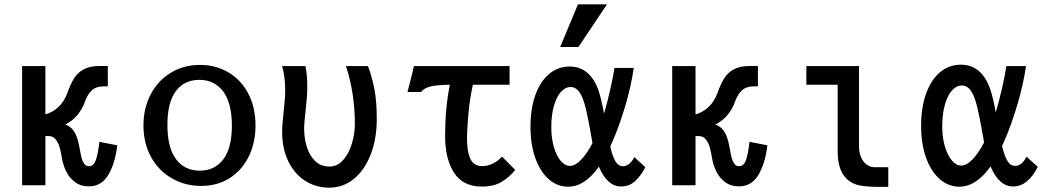

<svg xmlns="http://www.w3.org/2000/svg" viewBox="-20 -855 4840 886"><path d="M266 -124Q261 -154 255.8 -173.5Q250.5 -193 238.2 -210Q226 -227 205.5 -227H189.5V0H82V-550H189.5V-327Q223 -336.5 249.5 -361.2Q276 -386 291.5 -427.5Q306.5 -469.5 322.8 -495Q339 -520.5 367 -535.5Q395 -550.5 440.5 -550.5H477.5V-456.5H459.5Q422 -456.5 401.8 -436.2Q381.5 -416 369 -378.5Q360 -353 338.2 -325.8Q316.5 -298.5 281.5 -280.5Q305.5 -271 318.5 -253.2Q331.5 -235.5 340 -205Q343.5 -192.5 348.5 -164.5Q353 -138.5 357.2 -123.5Q361.5 -108.5 369.5 -98.2Q377.5 -88 391 -88Q412.5 -88 422.8 -117.8Q433 -147.5 438.5 -200.5L521 -184.5Q512 -103.5 480.5 -49.2Q449 5 390 5Q352 5 325.8 -15Q299.5 -35 285.2 -64.2Q271 -93.5 266 -124Z M642 -276Q642 -355.5 675.2 -419.2Q708.5 -483 768 -519.2Q827.5 -555.5 903 -555.5Q976.5 -555.5 1035 -520.5Q1093.5 -485.5 1126.2 -422Q1159 -358.5 1159 -276Q1159 -196.5 1128 -133Q1097 -69.5 1040 -33.2Q983 3 908 3Q834.5 3 773.5 -31.8Q712.5 -66.5 677.2 -130.2Q642 -194 642 -276ZM1050 -275Q1050 -379 1010 -432.8Q970 -486.5 899.5 -486.5Q830 -486.5 791.2 -434Q752.5 -381.5 752.5 -278.5Q752.5 -174.5 792 -121Q831.5 -67.5 902 -67.5Q971 -67.5 1010.5 -119.8Q1050 -172 1050 -275Z M1282 -245.5Q1282 -267 1284.2 -292Q1286.5 -317 1289 -341Q1292.5 -374 1294.2 -396.2Q1296 -418.5 1296 -442Q1296 -499.5 1282 -550H1389.5Q1398 -507.5 1398 -459Q1398 -430.5 1395.8 -402.8Q1393.5 -375 1389.5 -337Q1387 -316 1385.2 -295.5Q1383.5 -275 1383.5 -261Q1383.5 -217.5 1395.8 -177.5Q1408 -137.5 1434.2 -112Q1460.5 -86.5 1500 -86.5Q1537.5 -86.5 1564 -117Q1590.5 -147.5 1604 -193.2Q1617.5 -239 1617.5 -283Q1617.5 -425 1576.5 -550H1678Q1699 -493.5 1708.8 -438Q1718.5 -382.5 1718.5 -311.5V-290.5Q1716 -203.5 1687.8 -135Q1659.5 -66.5 1610.8 -27.8Q1562 11 1499 11Q1437.5 11 1388 -20.8Q1338.5 -52.5 1310.2 -111Q1282 -169.5 1282 -245.5Z M1868 -460Q1885.5 -526.5 1890 -550H2331.5V-464H2162Q2141.5 -372 2136 -252Q2135 -228 2135 -216Q2135 -157.5 2150.2 -123Q2165.5 -88.5 2206 -88.5Q2230.5 -88.5 2255 -100.5Q2279.5 -112.5 2296.5 -132.5L2357.5 -71Q2330.5 -37 2294.5 -15.5Q2258.5 6 2203 6Q2117.5 6 2075.8 -57.2Q2034 -120.5 2034 -228Q2034 -357.5 2056 -464Q1998 -463 1968.5 -456.5Q1939 -450 1922.5 -430.5H1860.5Z M2428 -269.5Q2428 -353.5 2450.5 -416.5Q2473 -479.5 2514 -513.8Q2555 -548 2608 -548Q2657 -548 2690.2 -519.2Q2723.5 -490.5 2742 -437Q2754.5 -400.5 2767.5 -331Q2783 -384 2796.5 -444Q2810 -504 2815.5 -541.5H2904.5Q2892.5 -458 2865.5 -366.8Q2838.5 -275.5 2808 -206L2796 -178.5Q2806.5 -133 2820 -110.5Q2833.5 -88 2855 -88Q2885.5 -88 2907 -130L2958 -83.5Q2940 -47.5 2912.8 -21Q2885.5 5.5 2846 5.5Q2782 5.5 2743.5 -86Q2679 6.5 2601.5 6.5Q2551.5 6.5 2512 -28.2Q2472.5 -63 2450.2 -125.8Q2428 -188.5 2428 -269.5ZM2565 -638 2647 -835H2781L2649 -638ZM2610 -89.5Q2634.5 -89.5 2661.8 -118Q2689 -146.5 2714 -194.5V-195.5Q2688 -344 2676.5 -379Q2665 -416.5 2649.8 -435Q2634.5 -453.5 2613 -453.5Q2589 -453.5 2568.5 -431Q2548 -408.5 2536 -366.2Q2524 -324 2524 -267Q2524 -218 2535.8 -177.2Q2547.5 -136.5 2567.2 -113Q2587 -89.5 2610 -89.5Z M3266 -124Q3261 -154 3255.8 -173.5Q3250.5 -193 3238.2 -210Q3226 -227 3205.5 -227H3189.5V0H3082V-550H3189.5V-327Q3223 -336.5 3249.5 -361.2Q3276 -386 3291.5 -427.5Q3306.5 -469.5 3322.8 -495Q3339 -520.5 3367 -535.5Q3395 -550.5 3440.5 -550.5H3477.5V-456.5H3459.5Q3422 -456.5 3401.8 -436.2Q3381.5 -416 3369 -378.5Q3360 -353 3338.2 -325.8Q3316.5 -298.5 3281.5 -280.5Q3305.5 -271 3318.5 -253.2Q3331.5 -235.5 3340 -205Q3343.5 -192.5 3348.5 -164.5Q3353 -138.5 3357.2 -123.5Q3361.5 -108.5 3369.5 -98.2Q3377.5 -88 3391 -88Q3412.5 -88 3422.8 -117.8Q3433 -147.5 3438.5 -200.5L3521 -184.5Q3512 -103.5 3480.5 -49.2Q3449 5 3390 5Q3352 5 3325.8 -15Q3299.5 -35 3285.2 -64.2Q3271 -93.5 3266 -124Z M3845.5 -158.5V-464H3701V-550H3944V-180Q3944 -149.5 3954 -128Q3964 -106.5 3979.5 -95.5Q3995 -84.5 4012 -83.5H4079V7L4038.5 7.5Q3980.5 7.5 3946.5 0.5Q3898.5 -9 3872 -47.8Q3845.5 -86.5 3845.5 -158.5Z M4230.5 -273.5Q4230.5 -359 4253.5 -423Q4276.5 -487 4318 -521.8Q4359.5 -556.5 4413.5 -556.5Q4510 -556.5 4549.5 -443.5Q4563 -404.5 4575 -336Q4591 -390.5 4604.8 -451.2Q4618.5 -512 4624 -550H4714.5Q4702.5 -465.5 4675 -373Q4647.5 -280.5 4616.5 -209L4604 -181.5Q4615 -135.5 4628.8 -112.5Q4642.5 -89.5 4664.5 -89.5Q4696 -89.5 4717 -132L4769 -85Q4723 5.5 4655 5.5Q4590 5.5 4551 -87Q4484.5 6.5 4407 6.5Q4356.5 6.5 4316.2 -28.8Q4276 -64 4253.2 -127.8Q4230.5 -191.5 4230.5 -273.5ZM4415.5 -91Q4440.5 -91 4468 -119.8Q4495.5 -148.5 4521 -197.5V-198.5Q4495.5 -346 4483 -385Q4471.5 -423 4456 -441.8Q4440.5 -460.5 4418.5 -460.5Q4394 -460.5 4373.2 -437.8Q4352.5 -415 4340.2 -371.8Q4328 -328.5 4328 -271Q4328 -221.5 4340 -180.2Q4352 -139 4372 -115Q4392 -91 4415.5 -91Z"/></svg>

Font: JuliaMono SemiBold
Style: Regular
Weight: 600
Monospace: yes
Designer: cormullion
Foundry: corm
Version: Version 0.055; ttfautohint (v1.8.4)